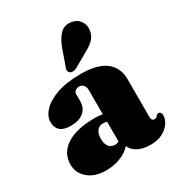

<svg xmlns="http://www.w3.org/2000/svg" viewBox="-176 -848 908 977"><g transform="rotate(-30 278.0 -360.0)"><path d="M20.5 -104.5Q20.5 -171.5 78.8 -210Q137 -248.5 245.5 -248.5Q271.5 -248.5 291 -244.5V-386.5Q291 -405 281.8 -416Q272.5 -427 257 -427Q243.5 -427 234.2 -420Q225 -413 225 -401V-360Q225 -320.5 198 -297.5Q171 -274.5 122.5 -274.5Q40.5 -274.5 40.5 -344Q40.5 -375.5 68.8 -406.5Q97 -437.5 153.8 -458Q210.5 -478.5 296 -478.5Q395 -478.5 442.2 -440.8Q489.5 -403 489.5 -336.5V-112Q489.5 -103 494 -97Q498.5 -91 507.5 -91Q520 -91 527 -103.5Q532 -108.5 538.5 -108.5Q546.5 -108.5 551 -102Q555.5 -95.5 555.5 -86Q555.5 -65 540.8 -42.2Q526 -19.5 497 -3.8Q468 12 425 12Q381 12 351.2 -4Q321.5 -20 311.5 -46Q287.5 -18 248 -3Q208.5 12 164.5 12Q99.5 12 60 -21Q20.5 -54 20.5 -104.5ZM220 -140.5Q220 -110 233.2 -94.2Q246.5 -78.5 268 -78.5Q280 -78.5 291 -84V-200.5Q280.5 -204 267 -204Q245.5 -204 232.8 -187.5Q220 -171 220 -140.5ZM283.5 -648Q300 -689 323.5 -712.5Q347 -736 384 -731Q418 -727 435 -702.2Q452 -677.5 448 -650.5Q444.5 -620.5 426.2 -600.5Q408 -580.5 373 -562L288 -513.5Q277.5 -509 266.8 -509.2Q256 -509.5 249.5 -516.5Q242.5 -524.5 244 -533.8Q245.5 -543 250 -553.5Z"/></g></svg>

Font: Fraunces 72pt S050 Black
Style: Regular
Weight: 900
Version: Version 1.000; ttfautohint (v1.8.3)